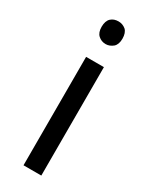

<svg xmlns="http://www.w3.org/2000/svg" viewBox="-194 -779 647 822"><g transform="rotate(30 129.0 -368.5)"><path d="M85 -536H173V0H85V-536ZM130 -737C143 -737 155 -733 166 -724C176 -715 181 -700 181 -681C181 -662 176 -648 166 -639C155 -630 143 -625 130 -625C115 -625 103 -630 93 -639C83 -648 78 -662 78 -681C78 -700 83 -715 93 -724C103 -733 115 -737 130 -737Z"/></g></svg>

Font: NameLogos Sans
Style: Regular
Weight: 500
Version: Version 0.1